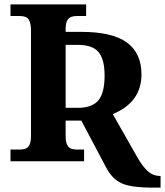

<svg xmlns="http://www.w3.org/2000/svg" viewBox="-20 -734 751 874"><path d="M27.8 -53.2H69.8Q99.1 -53.2 110.1 -67.9Q121.1 -82.5 121.1 -112.8V-596.2Q121.1 -628.4 110.8 -644.8Q100.6 -661.1 69.8 -661.1H27.8V-713.9H372.1V-661.1H330.1Q300.8 -661.1 289.8 -646.7Q278.8 -632.3 278.8 -602.1V-588.9H350.1Q491.7 -588.9 557.9 -540.3Q624 -491.7 624 -395Q624 -331.5 590.8 -286.1Q557.6 -240.7 493.2 -214.8L606.9 -15.1Q630.9 26.4 654.3 46.6Q677.7 66.9 707 66.9H710.9V120.1H678.2Q574.7 120.1 532.5 99.9Q490.2 79.6 463.9 29.8L350.1 -185.1H278.8V-112.8Q278.8 -82.5 289.8 -67.9Q300.8 -53.2 330.1 -53.2H362.8V0H27.8ZM278.8 -243.2H335Q398.9 -243.2 427.5 -276.9Q456.1 -310.5 456.1 -390.1Q456.1 -464.4 428.5 -497.1Q400.9 -529.8 333 -529.8H278.8Z"/></svg>

Font: Droid Serif
Style: Bold
Weight: 700
Designer: Monotype Design team
Foundry: Monotype Imaging Inc.
Version: Version 1.03